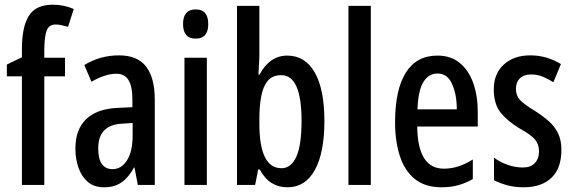

<svg xmlns="http://www.w3.org/2000/svg" viewBox="-20 -785 2433 815"><path d="M256 -461H168V0H73V-461H9V-511L73 -542V-576Q73 -671 102.5 -718Q132 -765 204 -765Q229 -765 250 -760.5Q271 -756 293 -747L269 -671Q254 -675 241.5 -678Q229 -681 216 -681Q189 -681 179 -657.5Q169 -634 168 -577V-540H256Z M485 -550Q564 -550 600.5 -502Q637 -454 637 -362V0H565L551 -74H549Q526 -32 496 -11Q466 10 422 10Q379 10 352.5 -13Q326 -36 313 -73.5Q300 -111 300 -154Q300 -236 346 -279.5Q392 -323 478 -327L542 -330V-363Q542 -418 525.5 -445Q509 -472 473 -472Q428 -472 368 -438L338 -509Q405 -550 485 -550ZM498 -260Q397 -255 397 -155Q397 -109 413 -88Q429 -67 457 -67Q496 -67 519.5 -105Q543 -143 543 -210V-263Z M811 -745Q864 -745 864 -683Q864 -621 811 -621Q757 -621 757 -683Q757 -745 811 -745ZM858 -540V0H763V-540Z M1081 -551Q1081 -535 1079.5 -514Q1078 -493 1077 -469H1082Q1125 -549 1199 -549Q1275 -549 1316 -477.5Q1357 -406 1357 -271Q1357 -137 1316.5 -63.5Q1276 10 1201 10Q1163 10 1134 -7.5Q1105 -25 1082 -66H1076L1063 0H986V-760H1081ZM1174 -466Q1137 -466 1117 -442.5Q1097 -419 1089 -377Q1081 -335 1081 -281V-260Q1081 -71 1175 -71Q1216 -71 1238 -120Q1260 -169 1260 -272Q1260 -466 1174 -466Z M1554 0H1459V-760H1554Z M1837 -549Q1894 -549 1932 -517.5Q1970 -486 1989 -432Q2008 -378 2008 -309V-248H1751Q1753 -69 1864 -69Q1895 -69 1925 -78.5Q1955 -88 1987 -108V-25Q1928 10 1855 10Q1784 10 1740.5 -25.5Q1697 -61 1677 -123.5Q1657 -186 1657 -266Q1657 -404 1702.5 -476.5Q1748 -549 1837 -549ZM1837 -473Q1799 -473 1777 -436.5Q1755 -400 1752 -321H1919Q1919 -384 1899 -428.5Q1879 -473 1837 -473Z M2363 -149Q2363 -70 2320.5 -30Q2278 10 2203 10Q2165 10 2133.5 1.5Q2102 -7 2077 -20V-116Q2100 -98 2133 -86Q2166 -74 2200 -74Q2232 -74 2250 -92.5Q2268 -111 2268 -143Q2268 -171 2252 -191.5Q2236 -212 2187 -239Q2135 -270 2105.5 -306.5Q2076 -343 2076 -406Q2076 -472 2118.5 -511Q2161 -550 2231 -550Q2301 -550 2361 -513L2329 -436Q2307 -450 2284 -459.5Q2261 -469 2234 -469Q2204 -469 2187 -452.5Q2170 -436 2170 -408Q2170 -380 2186.5 -361.5Q2203 -343 2251 -314Q2284 -293 2309 -271Q2334 -249 2348.5 -220Q2363 -191 2363 -149Z"/></svg>

Font: Noto Sans Tamil ExtraCondensed Medium
Style: Regular
Weight: 500
Width: 2
Designer: Jelle Bosma - Monotype Design Team
Foundry: Monotype Imaging Inc.
Version: Version 2.004; ttfautohint (v1.8.4.7-5d5b)